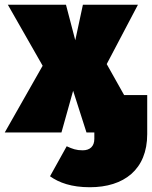

<svg xmlns="http://www.w3.org/2000/svg" viewBox="-46 -556 638 806"><path d="M475 -157 402 -287 533 -536H302L270 -387L231 -536H-13L133 -280L-26 0H212L261 -175L317 0H350V27C350 58 332 75 301 75C274 75 258 69 234 58L164 184C202 211 254 230 331 230C474 230 572 156 572 7V-157Z"/></svg>

Font: Fira Sans Ultra
Style: Regular
Weight: 950
Designer: Carrois Corporate & Edenspiekermann AG
Foundry: Carrois Corporate GbR & Edenspiekermann AG
Version: Version 4.203;PS 004.203;hotconv 1.0.88;makeotf.lib2.5.64775